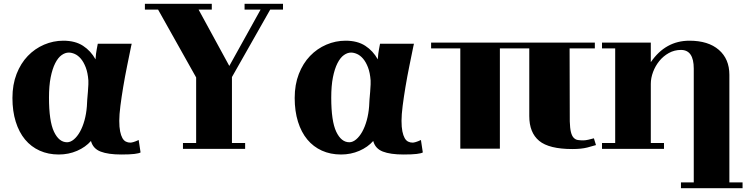

<svg xmlns="http://www.w3.org/2000/svg" viewBox="-20 -729 3986 1019"><path d="M292 91Q236 91 190.5 70.5Q145 50 113 11.5Q81 -27 63.5 -83Q46 -139 46 -209Q46 -280 68 -336.5Q90 -393 127.5 -432Q165 -471 214 -492Q263 -513 316 -513Q379 -513 420.5 -486Q462 -459 487 -414Q489 -446 493.5 -468Q498 -490 499 -497H679L676 -484Q666 -435 654.5 -378.5Q643 -322 634 -268Q625 -214 619 -167Q613 -120 613 -88Q613 -54 617.5 -32Q622 -10 629.5 3.5Q637 17 648 22.5Q659 28 672 28Q677 28 688 25Q699 22 716 14L726 80Q718 85 693.5 88Q669 91 624 91Q554 91 514 75.5Q474 60 463 20V19Q434 52 389 71.5Q344 91 292 91ZM336 26Q354 26 372 11Q390 -4 404.5 -30Q419 -56 428.5 -90.5Q438 -125 441 -164L443 -200Q445 -220 446.5 -241Q448 -262 449 -281V-302Q446 -343 435 -371.5Q424 -400 409 -417.5Q394 -435 377 -442.5Q360 -450 345 -450Q326 -450 307 -436.5Q288 -423 273 -393.5Q258 -364 249 -319Q240 -274 240 -211Q240 -86 266.5 -30Q293 26 336 26Z M1211 -320V30H1281V61H951V30H1021V-318L819 -678H749V-709H1104V-678H1034L1197 -379L1363 -678H1278V-709H1482V-678H1414Z M1790 91Q1734 91 1688.5 70.5Q1643 50 1611 11.5Q1579 -27 1561.5 -83Q1544 -139 1544 -209Q1544 -280 1566 -336.5Q1588 -393 1625.5 -432Q1663 -471 1712 -492Q1761 -513 1814 -513Q1877 -513 1918.5 -486Q1960 -459 1985 -414Q1987 -446 1991.5 -468Q1996 -490 1997 -497H2177L2174 -484Q2164 -435 2152.5 -378.5Q2141 -322 2132 -268Q2123 -214 2117 -167Q2111 -120 2111 -88Q2111 -54 2115.5 -32Q2120 -10 2127.5 3.5Q2135 17 2146 22.5Q2157 28 2170 28Q2175 28 2186 25Q2197 22 2214 14L2224 80Q2216 85 2191.5 88Q2167 91 2122 91Q2052 91 2012 75.5Q1972 60 1961 20V19Q1932 52 1887 71.5Q1842 91 1790 91ZM1834 26Q1852 26 1870 11Q1888 -4 1902.5 -30Q1917 -56 1926.5 -90.5Q1936 -125 1939 -164L1941 -200Q1943 -220 1944.5 -241Q1946 -262 1947 -281V-302Q1944 -343 1933 -371.5Q1922 -400 1907 -417.5Q1892 -435 1875 -442.5Q1858 -450 1843 -450Q1824 -450 1805 -436.5Q1786 -423 1771 -393.5Q1756 -364 1747 -319Q1738 -274 1738 -211Q1738 -86 1764.5 -30Q1791 26 1834 26Z M2423 60V-472H2268V-503H3137V-472H3003L3004 -85Q3005 -49 3010 -28.5Q3015 -8 3024.5 2Q3034 12 3046.5 14Q3059 16 3075 16Q3087 16 3102.5 12.5Q3118 9 3132 5L3143 41Q3128 46 3096.5 54Q3065 62 3018 62Q2894 62 2841.5 18.5Q2789 -25 2789 -113V-472H2633V60Z M3434 -284V30H3504V61H3175V30H3245V-472H3175V-503H3434V-399Q3512 -513 3639 -513Q3739 -513 3795 -464.5Q3851 -416 3851 -332V239H3921V270H3594V239H3662V-365Q3662 -464 3594 -464Q3559 -464 3529.5 -447.5Q3500 -431 3479 -405Q3458 -379 3446 -347Q3434 -315 3434 -284Z"/></svg>

Font: Cafe24 ClassicType
Style: Regular
Weight: 400
Designer: Cafe24 thkim, hmlim, mnelim & 4IR
Foundry: Cafe24
Version: Version 1.000